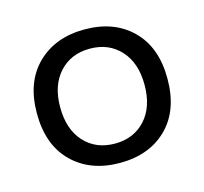

<svg xmlns="http://www.w3.org/2000/svg" viewBox="-65 -779 543 510"><g transform="rotate(-15 206.5 -523.5)"><path d="M27 -524Q27 -610 76.5 -658.5Q126 -707 207 -707Q288 -707 337 -658.5Q386 -610 386 -524Q386 -437 337 -388.5Q288 -340 207 -340Q126 -340 76.5 -388.5Q27 -437 27 -524ZM323 -524Q323 -584 291 -619Q259 -654 207 -654Q155 -654 123 -619Q91 -584 91 -524Q91 -463 123 -428Q155 -393 207 -393Q259 -393 291 -428Q323 -463 323 -524Z"/></g></svg>

Font: Space Grotesk Frontify
Style: Regular
Weight: 400
Designer: Florian Karsten
Version: Version 2.000